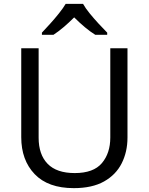

<svg xmlns="http://www.w3.org/2000/svg" viewBox="-20 -964 771 994"><path d="M640 -252Q640 -178 610 -118.5Q580 -59 518.5 -24.5Q457 10 362 10Q229 10 159.5 -62.5Q90 -135 90 -254V-714H180V-251Q180 -164 226.5 -116Q273 -68 367 -68Q464 -68 507.5 -119.5Q551 -171 551 -252V-714H640ZM410 -944Q422 -922 444.5 -894.5Q467 -867 491.5 -840.5Q516 -814 535 -795V-784H473Q447 -800 419 -823.5Q391 -847 364 -874Q337 -847 310 -824Q283 -801 257 -784H197V-795Q216 -815 239.5 -841Q263 -867 285 -894.5Q307 -922 320 -944Z"/></svg>

Font: Noto Sans Palmyrene
Style: Regular
Weight: 400
Designer: Monotype Design Team
Foundry: Monotype Imaging Inc.
Version: Version 2.001; ttfautohint (v1.8.4.7-5d5b)